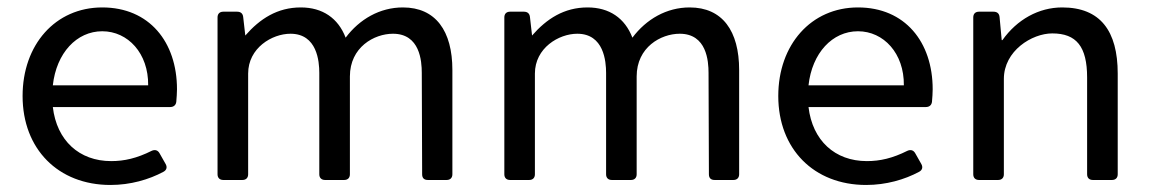

<svg xmlns="http://www.w3.org/2000/svg" viewBox="-20 -494 3157 527"><path d="M465.8 -249C465.8 -378.9 389.6 -473.6 260.7 -473.6C131.8 -473.6 42 -371.1 42 -230.5C42 -85 139.6 13.7 283.2 13.7C337.9 13.7 388.7 -1 428.7 -22.5C437.5 -27.3 439.5 -35.2 434.6 -43.9L418 -73.2C413.1 -82 405.3 -84 396.5 -80.1C355.5 -59.6 321.3 -51.8 285.2 -51.8C197.3 -51.8 135.7 -108.4 125 -200.2H447.3C456.1 -200.2 462.9 -205.1 463.9 -214.8C464.8 -226.6 465.8 -238.3 465.8 -249ZM386.7 -259.8H125C134.8 -348.6 190.4 -408.2 260.7 -408.2C331.1 -408.2 387.7 -347.7 386.7 -259.8Z M1085.9 -473.6C1022.5 -473.6 966.8 -441.4 928.7 -390.6C908.2 -444.3 865.2 -473.6 805.7 -473.6C741.2 -473.6 693.4 -442.4 653.3 -396.5L647.5 -447.3C646.5 -457 640.6 -461.9 630.9 -461.9H592.8C583 -461.9 577.1 -456.1 577.1 -446.3V-15.6C577.1 -5.9 583 0 592.8 0H645.5C655.3 0 661.1 -5.9 661.1 -15.6V-292C661.1 -362.3 726.6 -401.4 777.3 -401.4C850.6 -401.4 856.4 -325.2 856.4 -293.9V-15.6C856.4 -5.9 862.3 0 872.1 0H924.8C934.6 0 940.4 -5.9 940.4 -15.6V-284.2C940.4 -364.3 1006.8 -401.4 1058.6 -401.4C1132.8 -401.4 1137.7 -326.2 1137.7 -293.9L1138.7 -15.6C1138.7 -4.9 1144.5 0 1154.3 0H1206.1C1215.8 0 1221.7 -5.9 1221.7 -15.6V-301.8C1221.7 -409.2 1175.8 -473.6 1085.9 -473.6Z M1873 -473.6C1809.6 -473.6 1753.9 -441.4 1715.8 -390.6C1695.3 -444.3 1652.3 -473.6 1592.8 -473.6C1528.3 -473.6 1480.5 -442.4 1440.4 -396.5L1434.6 -447.3C1433.6 -457 1427.7 -461.9 1418 -461.9H1379.9C1370.1 -461.9 1364.3 -456.1 1364.3 -446.3V-15.6C1364.3 -5.9 1370.1 0 1379.9 0H1432.6C1442.4 0 1448.2 -5.9 1448.2 -15.6V-292C1448.2 -362.3 1513.7 -401.4 1564.5 -401.4C1637.7 -401.4 1643.6 -325.2 1643.6 -293.9V-15.6C1643.6 -5.9 1649.4 0 1659.2 0H1711.9C1721.7 0 1727.5 -5.9 1727.5 -15.6V-284.2C1727.5 -364.3 1793.9 -401.4 1845.7 -401.4C1919.9 -401.4 1924.8 -326.2 1924.8 -293.9L1925.8 -15.6C1925.8 -4.9 1931.6 0 1941.4 0H1993.2C2002.9 0 2008.8 -5.9 2008.8 -15.6V-301.8C2008.8 -409.2 1962.9 -473.6 1873 -473.6Z M2540 -249C2540 -378.9 2463.9 -473.6 2335 -473.6C2206.1 -473.6 2116.2 -371.1 2116.2 -230.5C2116.2 -85 2213.9 13.7 2357.4 13.7C2412.1 13.7 2462.9 -1 2502.9 -22.5C2511.7 -27.3 2513.7 -35.2 2508.8 -43.9L2492.2 -73.2C2487.3 -82 2479.5 -84 2470.7 -80.1C2429.7 -59.6 2395.5 -51.8 2359.4 -51.8C2271.5 -51.8 2210 -108.4 2199.2 -200.2H2521.5C2530.3 -200.2 2537.1 -205.1 2538.1 -214.8C2539.1 -226.6 2540 -238.3 2540 -249ZM2460.9 -259.8H2199.2C2209 -348.6 2264.6 -408.2 2335 -408.2C2405.3 -408.2 2461.9 -347.7 2460.9 -259.8Z M2895.5 -473.6C2831.1 -473.6 2771.5 -440.4 2731.4 -383.8H2729.5L2723.6 -447.3C2722.7 -457 2716.8 -461.9 2707 -461.9H2667C2657.2 -461.9 2651.4 -456.1 2651.4 -446.3V-15.6C2651.4 -5.9 2657.2 0 2667 0H2719.7C2729.5 0 2735.4 -5.9 2735.4 -15.6V-277.3C2735.4 -354.5 2812.5 -402.3 2868.2 -402.3C2934.6 -402.3 2963.9 -366.2 2963.9 -281.2V-15.6C2963.9 -5.9 2969.7 0 2979.5 0H3032.2C3042 0 3047.9 -5.9 3047.9 -15.6V-292C3047.9 -409.2 3000 -473.6 2895.5 -473.6Z"/></svg>

Font: Ed Sans Neue
Style: Regular
Weight: 400
Designer: Stephen Hutchings
Version: Version 1.004;PS 001.004;hotconv 1.0.88;makeotf.lib2.5.64775